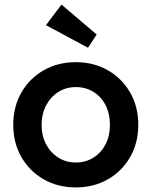

<svg xmlns="http://www.w3.org/2000/svg" viewBox="-20 -810 663 840"><path d="M312 10Q233 10 171 -25.5Q109 -61 73.5 -123Q38 -185 38 -264Q38 -343 73.5 -405Q109 -467 171 -502.5Q233 -538 312 -538Q390 -538 452 -502.5Q514 -467 549.5 -405Q585 -343 585 -264Q585 -185 549.5 -123Q514 -61 452 -25.5Q390 10 312 10ZM312 -99Q355 -99 389 -120.5Q423 -142 442 -179Q461 -216 461 -264Q461 -312 442 -349.5Q423 -387 389 -408Q355 -429 312 -429Q269 -429 235 -407.5Q201 -386 181.5 -348.5Q162 -311 162 -264Q162 -216 181.5 -179Q201 -142 235 -120.5Q269 -99 312 -99ZM365 -601 181 -700 249 -790 403 -659Z"/></svg>

Font: Readex Pro Medium
Style: Regular
Weight: 500
Designer: Bonnie Shaver-Troup, Thomas Jockin
Foundry: Lexend
Version: Version 1.204; ttfautohint (v1.8.4.7-5d5b)